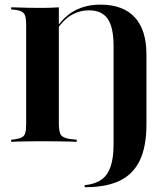

<svg xmlns="http://www.w3.org/2000/svg" viewBox="-20 -602 669 815"><path d="M91.1 -201.6V-492.7Q91.1 -518.5 87.5 -532.3Q83.9 -546 73.4 -552Q62.9 -558.1 42.7 -560.5L27.4 -562.1V-571Q40.3 -571 58.5 -570.2Q76.6 -569.4 100 -569Q123.4 -568.5 149.2 -568.5H159.7Q195.2 -568.5 229.8 -571V-201.6ZM149.2 -2.4Q123.4 -2.4 100 -2Q76.6 -1.6 58.5 -1.2Q40.3 -0.8 27.4 0V-8.9L42.7 -10.5Q62.9 -13.7 73.4 -19.4Q83.9 -25 87.5 -38.7Q91.1 -52.4 91.1 -78.2V-201.6H229.8V-78.2Q229.8 -41.1 239.5 -28.2Q249.2 -15.3 282.3 -11.3L305.6 -8.9V0Q291.9 -0.8 271 -1.2Q250 -1.6 224.6 -2Q199.2 -2.4 171 -2.4H160.5ZM462.1 -201.6V-405.6Q462.1 -486.3 437.1 -522.2Q412.1 -558.1 358.9 -558.1Q316.9 -558.1 282.3 -537.5Q247.6 -516.9 217.7 -471.8L216.1 -478.2Q250 -531.5 297.2 -556.9Q344.4 -582.3 406.5 -582.3Q502.4 -582.3 552 -528.6Q601.6 -475 601.6 -371V-201.6ZM339.5 192.7V183.9Q383.1 179.8 410.1 160.9Q437.1 141.9 449.6 104.8Q462.1 67.7 462.1 10.5V-201.6H601.6V-73.4Q601.6 19.4 573.8 78.2Q546 137.1 488.7 164.9Q431.5 192.7 339.5 192.7Z"/></svg>

Font: Playfair 144pt SemiCondensed ExtraBold
Style: Regular
Weight: 800
Width: 4
Designer: Claus Eggers Sørensen
Foundry: Claus Eggers Sørensen
Version: Version 2.203